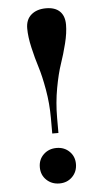

<svg xmlns="http://www.w3.org/2000/svg" viewBox="-54 -782 454 832"><g transform="rotate(-5 173.0 -366.5)"><path d="M158.2 -204.1V-272Q158.2 -334 147.5 -395.3Q136.7 -456.5 124 -496.6Q111.3 -536.6 100.6 -583.5Q89.8 -630.4 89.8 -667Q89.8 -705.6 114 -726.3Q138.2 -747.1 178.2 -747.1Q217.3 -747.1 238 -727.1Q258.8 -707 258.8 -668.9Q258.8 -633.3 247.3 -587.4Q235.8 -541.5 221.9 -501.2Q208 -460.9 196.5 -398.2Q185.1 -335.4 185.1 -271V-204.1ZM249 -64Q249 -30.3 226.8 -8.1Q204.6 14.2 170.9 14.2Q137.2 14.2 114.5 -7.6Q91.8 -29.3 91.8 -63Q91.8 -96.7 114.5 -118.4Q137.2 -140.1 170.9 -140.1Q204.6 -140.1 226.8 -118.4Q249 -96.7 249 -64Z"/></g></svg>

Font: Display Semibold
Style: Regular
Weight: 600
Designer: Latin by Veronika Burian and Jose Scaglione. Greek by Irene Vlachou. Cyrillic by Vera Evstafieva.
Foundry: TypeTogether
Version: Version 3.002